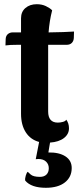

<svg xmlns="http://www.w3.org/2000/svg" viewBox="-20 -669 393 913"><path d="M332 -519 331 -488Q330 -473 321 -464.5Q312 -456 298 -456H209V-426V-139Q209 -86 255 -86Q267 -86 279.5 -89.5Q292 -93 295 -100Q308 -83 308 -59Q308 -31 284 -12.5Q260 6 218 9L210 56Q261 55 291 74.5Q321 94 321 130Q321 173 288.5 198.5Q256 224 198 224Q129 224 100 190Q98 181 102.5 166Q107 151 112 148Q113 149 125.5 160.5Q138 172 170 172Q190 172 201 161Q212 150 212 131Q212 112 199 99.5Q186 87 162 87L150 88L166 6Q125 -5 102.5 -40Q80 -75 80 -128V-456H66Q25 -456 6 -453L7 -484Q8 -499 17.5 -507Q27 -515 41 -515H80V-582Q80 -613 101 -631Q122 -649 155 -649Q179 -649 198 -640Q217 -631 228 -620Q215 -569 211 -515H214Q235 -515 280.5 -516.5Q326 -518 332 -519Z"/></svg>

Font: Arima Madurai Black
Style: Regular
Weight: 900
Designer: Joana Correia and Natanael Gama
Foundry: NDISCOVER
Version: Version 1.020